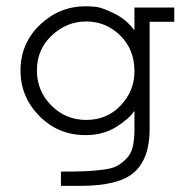

<svg xmlns="http://www.w3.org/2000/svg" viewBox="-20 -444 626 617"><path d="M412.1 -419.9H540V-374H460.9V-29.3Q460.9 64.5 412.1 108.9Q363.3 153.3 237.3 153.3H175.8V107.4Q225.6 107.4 251 106.4Q276.4 105.5 308.6 101.6Q340.8 97.7 356 89.4Q371.1 81.1 386.2 65.9Q401.4 50.8 406.7 27.3Q412.1 3.9 412.1 -29.3V-85.9H410.2Q395.5 -62.5 353.5 -36.1Q311.5 -9.8 254.9 -9.8Q167 -9.8 106.4 -71.3Q45.9 -132.8 45.9 -216.8Q45.9 -304.7 108.4 -364.3Q170.9 -423.8 254.9 -423.8Q270.5 -423.8 289.1 -421.9Q307.6 -419.9 346.7 -400.9Q385.7 -381.8 410.2 -348.6H412.1ZM412.1 -214.8Q412.1 -285.2 366.2 -330.1Q320.3 -375 256.8 -375Q194.3 -375 146.5 -330.1Q98.6 -285.2 98.6 -217.8Q98.6 -151.4 145 -105Q191.4 -58.6 256.8 -58.6Q324.2 -58.6 368.2 -105.5Q412.1 -152.3 412.1 -214.8Z"/></svg>

Font: Thabit
Style: Regular
Weight: 500
Designer: Regenerated by Nadim Shaikli
Foundry: MAK Alagha
Version: 0.01